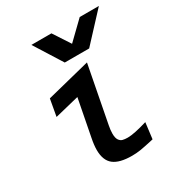

<svg xmlns="http://www.w3.org/2000/svg" viewBox="-187 -913 973 1046"><g transform="rotate(-30 300.0 -390.0)"><path d="M187.5 -115Q187.5 -145.5 196 -188L240.5 -418L88 -380.5L107 -486.5L380 -555L311.5 -199Q306 -171.5 306 -149.5Q306 -122.5 314.8 -109.2Q323.5 -96 336.5 -92.5Q349.5 -89 368.5 -89Q408.5 -89 492.5 -114.5L480 -13.5L458 -8.5Q417 0.5 392 4.5Q367 8.5 339 8.5Q261 8.5 224.2 -20.5Q187.5 -49.5 187.5 -115ZM165.5 -789H291.5L360.5 -683.5L469.5 -789H590L428.5 -615H275Z"/></g></svg>

Font: JuliaMono SemiBoldItalic
Style: Regular
Weight: 600
Italic angle: -9°
Monospace: yes
Designer: cormullion
Foundry: corm
Version: Version 0.049; ttfautohint (v1.8.4)